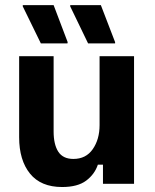

<svg xmlns="http://www.w3.org/2000/svg" viewBox="-20 -720 607 752"><path d="M223.3 12.5Q140 12.5 97.5 -40Q55 -92.5 55 -182.5V-500H190V-205Q190 -154.2 208.3 -125.8Q226.7 -97.5 267.5 -97.5Q316.7 -97.5 343.3 -135.8Q370 -174.2 370 -230V-500H505V0H383.3V-75H363.3Q350.8 -37.5 317.5 -12.5Q284.2 12.5 223.3 12.5ZM244.2 -550H140L69.2 -695V-700H190L245 -555ZM430.8 -550H325L255 -695V-700H375L430.8 -555Z"/></svg>

Font: Familjen Grotesk Variable
Style: Regular
Weight: 400
Designer: Anders Wikstroem, Jonas Baeckman, Matilda Gysing, Kristian Moeller
Foundry: Familjen STHLM AB
Version: Version 2.000